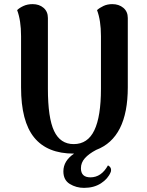

<svg xmlns="http://www.w3.org/2000/svg" viewBox="-20 -730 713 930"><path d="M599 -643V-307Q599 -62 446 -4Q410 15 391 36.5Q372 58 372 85Q372 129 418 129Q471 129 503 71Q518 79 518 93Q518 100 516 104Q503 136 469 158Q435 180 387 180Q349 180 318 161Q287 142 287 100Q287 49 339 14H337Q209 14 145.5 -64Q82 -142 82 -307V-555Q82 -631 63 -681Q74 -692 93.5 -701Q113 -710 138 -710Q170 -710 191 -692Q212 -674 212 -643V-300Q212 -159 242 -95.5Q272 -32 337 -32Q405 -32 437 -99Q469 -166 469 -300V-555Q469 -631 450 -681Q462 -692 481 -701Q500 -710 524 -710Q556 -710 577.5 -692Q599 -674 599 -643Z"/></svg>

Font: Arima Madurai Black
Style: Regular
Weight: 900
Designer: Joana Correia and Natanael Gama
Foundry: NDISCOVER
Version: Version 1.019